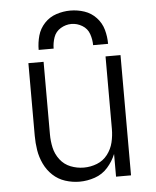

<svg xmlns="http://www.w3.org/2000/svg" viewBox="-53 -789 683 843"><g transform="rotate(-5 288.0 -368.0)"><path d="M264 8Q298 8 331.5 -3.5Q365 -15 388.5 -41.5Q412 -68 425 -100V0H491V-530H425V-210Q425 -180 418 -151Q411 -122 392.5 -98Q374 -74 346 -63Q318 -52 288 -52Q258 -52 230 -63Q202 -74 183.5 -98Q165 -122 158.5 -151Q152 -180 152 -210V-530H85V-210Q85 -178 90 -146.5Q95 -115 109 -85.5Q123 -56 146.5 -34Q170 -12 201 -2Q232 8 264 8ZM135 -584H201Q201 -609 209.5 -633.5Q218 -658 240.5 -671.5Q263 -685 288 -685Q313 -685 335.5 -671.5Q358 -658 366.5 -633.5Q375 -609 375 -584H441Q441 -616 432.5 -646.5Q424 -677 402 -700.5Q380 -724 350 -734Q320 -744 288 -744Q257 -744 226.5 -734Q196 -724 174 -700.5Q152 -677 143.5 -646.5Q135 -616 135 -584Z"/></g></svg>

Font: Iosevka Sparkle Light
Style: Regular
Weight: 300
Designer: Belleve Invis
Foundry: Belleve Invis
Version: Version 4.5.0; ttfautohint (v1.8.3)